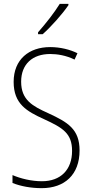

<svg xmlns="http://www.w3.org/2000/svg" viewBox="-20 -969 479 999"><path d="M336 -942V-949H291C261 -901 221 -850 178 -801V-791H202C245 -829 304 -895 336 -942ZM394 -186C394 -297 333 -333 231 -380C149 -417 90 -449 90 -544C90 -635 149 -688 241 -688C278 -688 323 -681 368 -659L383 -692C345 -711 294 -724 241 -724C131 -724 51 -660 51 -543C51 -428 119 -390 209 -349C307 -304 355 -275 355 -184C355 -86 296 -26 198 -26C143 -26 87 -40 45 -58V-17C87 0 141 10 197 10C316 10 394 -60 394 -186Z"/></svg>

Font: Noto Sans Devanagari UI Condensed ExtraLight
Style: Regular
Weight: 200
Width: 3
Designer: Jelle Bosma - Monotype Design Team
Foundry: Monotype Imaging Inc.
Version: Version 2.004